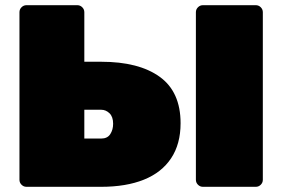

<svg xmlns="http://www.w3.org/2000/svg" viewBox="-20 -720 1088 740"><path d="M82 0Q71 0 63 -8Q55 -16 55 -27V-673Q55 -684 63 -692Q71 -700 82 -700H278Q289 -700 297 -692Q305 -684 305 -673V-482H370Q515 -482 595.5 -424Q676 -366 676 -245Q676 -165 639.5 -110Q603 -55 534.5 -27.5Q466 0 370 0ZM305 -186H370Q394 -186 405 -203Q416 -220 416 -243Q416 -270 402 -283.5Q388 -297 370 -297H305ZM762 0Q751 0 743 -8Q735 -16 735 -27V-673Q735 -684 743 -692Q751 -700 762 -700H966Q977 -700 985 -692Q993 -684 993 -673V-27Q993 -16 985 -8Q977 0 966 0Z"/></svg>

Font: Rubik Black
Style: Regular
Weight: 900
Designer: Hubert and Fischer
Foundry: Hubert and Fischer
Version: Version 2.300;gftools[0.9.30]